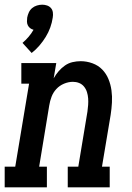

<svg xmlns="http://www.w3.org/2000/svg" viewBox="-42 -799 562 819"><path d="M93 -573 54 -616Q68 -628 80 -642Q92 -656 101 -672Q93 -674 86.5 -679Q80 -684 76.5 -691.5Q73 -699 73 -707.5Q73 -716 74 -724Q76 -735 81 -746Q86 -757 95 -764.5Q104 -772 115.5 -775.5Q127 -779 138 -779Q149 -779 159 -775.5Q169 -772 175.5 -764.5Q182 -757 183.5 -746Q185 -735 183 -724Q180 -703 172.5 -682Q165 -661 153 -641.5Q141 -622 126 -604.5Q111 -587 93 -573ZM-22 0V-88H23L82 -442H49V-530H198L187 -465Q196 -481 208 -495Q220 -509 235 -519.5Q250 -530 267.5 -534Q285 -538 302 -538Q328 -538 352.5 -529Q377 -520 394 -502.5Q411 -485 420.5 -462Q430 -439 433.5 -413.5Q437 -388 435.5 -361.5Q434 -335 430 -309L393 -88H426V0H247V-88H292L331 -323Q333 -337 334 -351.5Q335 -366 334 -379.5Q333 -393 329 -406Q325 -419 316.5 -429.5Q308 -440 295.5 -445Q283 -450 269 -450Q250 -450 231 -442Q212 -434 198.5 -419.5Q185 -405 178 -386.5Q171 -368 168 -349L125 -88H158V0Z"/></svg>

Font: Iosevka Curly Slab SmBdObl
Style: Regular
Weight: 600
Italic angle: -9°
Monospace: yes
Designer: Belleve Invis
Foundry: Belleve Invis
Version: Version 11.0.0; ttfautohint (v1.8.3)